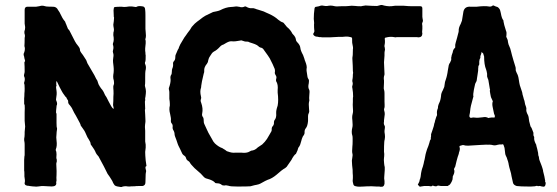

<svg xmlns="http://www.w3.org/2000/svg" viewBox="-20 -751 2237 771"><path d="M568 -84Q564 -83 564 -78Q564 -77 564.5 -75Q565 -73 565 -72Q568 -65 566 -59Q566 -58 565.5 -56Q565 -54 565 -52Q565 -46 564.5 -35.5Q564 -25 564 -19Q564 -6 552 -4Q546 -4 536 -4Q526 -4 521 -3Q506 -3 499 -2Q492 -2 489 -3Q477 -4 468 0H465Q464 0 462 -0.5Q460 -1 459 -1Q442 -3 439 -9Q437 -11 434.5 -16Q432 -21 431 -24Q430 -25 428 -29Q426 -33 420.5 -41Q415 -49 412 -53L397 -83Q376 -122 375 -124Q373 -124 373 -126Q368 -131 365 -137Q360 -150 348 -166Q344 -170 344 -173Q344 -180 336 -192Q335 -194 333.5 -196Q332 -198 331 -200Q330 -202 322 -220Q320 -225 314 -233Q308 -241 307 -243Q304 -246 304 -248Q304 -252 291 -275Q289 -279 284.5 -287Q280 -295 278 -298Q276 -301 272.5 -309Q269 -317 266 -321Q261 -328 260 -329Q256 -332 254 -338Q254 -345 253 -348Q252 -349 249.5 -353Q247 -357 246 -360Q246 -361 244 -362Q242 -363 242 -364Q230 -380 228 -385Q221 -397 209 -423Q208 -424 208 -425L206 -423V-411Q208 -408 206 -405Q204 -402 207 -386Q209 -374 205 -352Q205 -348 206 -347Q212 -334 207 -326V-323Q205 -307 205 -300Q205 -298 206 -297Q206 -296 206 -296L207 -294V-278Q207 -275 207 -257Q207 -239 209 -237V-232Q207 -220 207 -213Q205 -199 207 -187Q210 -165 204 -151V-147Q207 -142 207 -131Q205 -116 208 -110V-102Q206 -96 206 -93Q208 -58 207 -48Q206 -38 207 -26Q207 -25 206 -21.5Q205 -18 206 -16Q207 -8 199 -4Q190 -1 172 -3Q168 -3 162 -3.5Q156 -4 153 -4Q144 -4 140 -3Q138 -3 131 -2Q124 -1 120 -2Q113 -2 99 -4Q97 -5 91 -5Q75 -7 80 -22V-28Q77 -46 78 -51Q78 -64 77 -66V-69V-109Q77 -112 77.5 -116Q78 -120 78 -123Q79 -125 79 -131V-169Q79 -178 78 -182Q77 -185 77 -193Q78 -196 78.5 -203Q79 -210 79 -213V-221Q79 -224 80 -232Q81 -240 81 -243Q81 -246 80 -254Q79 -262 79 -266V-300Q79 -302 79.5 -316.5Q80 -331 77 -333V-335V-356Q78 -363 78 -376Q79 -383 79 -395Q79 -413 77 -415Q76 -418 78 -423Q81 -433 78 -442Q75 -446 77 -453Q79 -459 79 -464Q79 -487 78 -498Q78 -499 78 -501L79 -503Q82 -506 80 -510Q80 -511 79 -513.5Q78 -516 78 -517Q78 -519 77 -523.5Q76 -528 75 -530V-535Q82 -550 79 -563Q78 -564 78 -566Q79 -577 79 -599Q79 -600 79.5 -601.5Q80 -603 80 -604V-610Q77 -618 78 -625Q81 -632 81 -642Q78 -660 79 -663V-683V-711Q79 -724 90 -724H125Q139 -726 146 -728H153Q165 -725 166 -725Q175 -724 193 -724Q207 -724 213 -711Q214 -709 217 -705Q220 -701 221 -698Q231 -676 240 -666Q243 -663 243 -659Q245 -656 247 -650L253 -635L256 -632Q257 -630 259 -628Q261 -623 269 -608.5Q277 -594 281 -585Q285 -577 295 -565Q301 -557 301 -553Q301 -548 302 -546Q305 -540 313 -530Q314 -528 324 -513Q326 -511 328 -505Q330 -498 331 -497Q349 -465 359 -449L362 -443Q363 -440 366 -435Q369 -430 371 -427Q372 -424 373.5 -419Q375 -414 376 -412Q376 -411 378 -408.5Q380 -406 380 -404Q382 -404 382 -402Q383 -400 384.5 -398Q386 -396 388 -393.5Q390 -391 391 -390Q394 -386 396 -382Q401 -370 402 -369Q406 -365 416 -344Q428 -320 433 -316L437 -314Q436 -316 436 -319Q436 -320 435 -324Q434 -328 434 -329Q434 -332 434.5 -337.5Q435 -343 435 -345Q435 -365 436 -375Q436 -389 435 -397V-405Q435 -406 436 -408.5Q437 -411 437.5 -413Q438 -415 438 -417Q438 -427 435 -436Q434 -444 435 -451Q438 -466 436 -484Q436 -487 435 -492.5Q434 -498 434 -501Q433 -507 435 -521Q437 -531 434 -539Q432 -545 434 -550Q437 -560 434 -570Q432 -573 434 -578Q439 -590 435 -610Q435 -623 437 -626Q438 -632 437 -637Q435 -647 435 -652Q436 -657 437 -666Q438 -675 438 -680V-681Q437 -682 437 -683Q437 -688 436.5 -696Q436 -704 436 -708V-710Q436 -712 436.5 -714Q437 -716 437 -717Q437 -723 443 -723Q451 -724 468 -724Q470 -724 473.5 -723.5Q477 -723 478 -723Q486 -723 498 -725Q509 -726 524 -723H527Q535 -728 548 -726Q563 -726 563 -711Q564 -704 564 -690V-635Q564 -631 565 -623Q566 -615 566 -608Q566 -601 564 -595Q563 -594 564 -591Q565 -588 565 -587V-577Q562 -552 563 -546Q564 -543 564 -537.5Q564 -532 565 -529Q565 -508 564 -505Q560 -498 564 -491Q568 -481 564 -466Q563 -461 563 -440Q563 -436 563 -424.5Q563 -413 562 -409V-406Q566 -392 566 -384Q566 -376 564 -362Q562 -356 563 -352Q564 -350 562 -344V-339Q562 -334 562.5 -326Q563 -318 563 -313Q563 -312 562.5 -312Q562 -312 562 -311V-307Q562 -305 562.5 -299.5Q563 -294 563 -291Q563 -288 563.5 -280Q564 -272 564 -268V-262Q562 -248 562 -241Q562 -238 562.5 -233Q563 -228 563 -226V-183Q563 -181 564 -176.5Q565 -172 565 -170V-158Q565 -155 564 -149.5Q563 -144 563 -141Q563 -129 565 -107L568 -86Z M1222 -350Q1223 -348 1221 -342Q1219 -334 1221 -313Q1223 -303 1220 -297Q1217 -291 1217 -285Q1217 -283 1217 -278.5Q1217 -274 1217 -271Q1217 -268 1217 -265Q1215 -244 1208 -236Q1203 -230 1203 -221Q1204 -214 1199 -207Q1196 -204 1194 -198Q1192 -194 1190 -185.5Q1188 -177 1185.5 -170.5Q1183 -164 1179 -159L1178 -158Q1175 -146 1171 -139Q1169 -132 1165 -131Q1160 -126 1154 -116Q1153 -114 1151.5 -111Q1150 -108 1149 -107Q1143 -99 1131 -81Q1127 -77 1125 -76Q1112 -69 1090 -49Q1072 -34 1055 -29Q1049 -27 1026 -14Q1021 -11 1011 -9Q1008 -9 1003 -7.5Q998 -6 997 -6Q988 -3 986 -3Q972 -2 942 -2H932Q905 -2 898 -5Q888 -8 881 -6Q873 -6 870 -9Q863 -15 851 -15Q844 -15 843 -18Q835 -27 813 -33Q806 -34 800 -39Q798 -41 793 -46.5Q788 -52 786 -54Q782 -58 773.5 -65Q765 -72 761 -76Q745 -92 742 -99Q740 -102 737 -104Q728 -109 727 -117Q725 -123 720 -126Q713 -130 710 -138Q708 -143 703.5 -152Q699 -161 697 -165Q696 -166 695 -169.5Q694 -173 693 -175Q692 -179 688.5 -188.5Q685 -198 683 -203Q681 -209 681 -212Q681 -221 675 -230Q673 -234 673 -239Q675 -250 669 -256Q666 -259 666 -266Q668 -274 663 -294Q658 -312 662 -327V-334Q662 -342 660 -354V-381Q660 -385 658 -393V-397Q666 -419 665 -433Q663 -443 667 -450Q670 -453 670 -462Q670 -472 672 -476Q676 -485 675 -494Q674 -501 679 -506Q684 -511 684 -522Q684 -527 685 -530L694 -551Q698 -556 699 -562Q700 -564 701.5 -567.5Q703 -571 704 -573Q714 -591 720 -600Q721 -601 728 -611Q728 -612 731 -615.5Q734 -619 735 -621Q738 -624 743 -631.5Q748 -639 750 -643Q753 -647 762 -656Q765 -659 771.5 -664Q778 -669 781 -671Q782 -672 794 -681Q796 -682 799.5 -684.5Q803 -687 805 -688Q814 -693 832 -701Q833 -702 835 -702.5Q837 -703 839 -703.5Q841 -704 842 -704Q843 -704 851.5 -706Q860 -708 864 -710Q887 -722 907 -723Q913 -723 927 -725H933Q934 -724 938 -724Q942 -724 943 -723Q953 -720 963 -725H967Q980 -717 991 -718Q998 -719 1005 -716Q1009 -714 1017 -712Q1025 -709 1039 -705Q1041 -704 1048.5 -700.5Q1056 -697 1061 -695Q1083 -685 1097 -672Q1108 -663 1116 -661Q1119 -660 1123 -654Q1125 -652 1128 -648Q1131 -644 1132 -643Q1147 -631 1154 -616Q1156 -613 1162 -607Q1167 -600 1168 -594Q1168 -587 1174 -581Q1185 -570 1186 -559Q1187 -548 1197 -530Q1198 -528 1199.5 -523Q1201 -518 1202 -516Q1204 -508 1206 -504Q1214 -484 1211 -474V-467Q1212 -462 1213 -454Q1214 -446 1215 -441Q1217 -435 1219 -433Q1222 -428 1220 -417Q1216 -400 1221 -392Q1223 -389 1223 -382Q1223 -378 1222 -367Q1221 -356 1222 -350ZM1095 -327Q1099 -348 1095 -379V-390Q1097 -409 1091 -421Q1087 -426 1089 -434Q1092 -442 1087 -449Q1082 -457 1084 -462Q1085 -472 1081 -479Q1080 -480 1075 -493L1063 -517Q1059 -524 1040 -550Q1035 -559 1026 -560Q1020 -562 1017 -566Q1013 -570 1003 -574Q1000 -575 993 -577.5Q986 -580 982 -581Q978 -584 972 -584Q964 -583 952 -588Q949 -590 944 -588Q924 -584 913 -585Q903 -587 889 -579Q887 -578 883 -575.5Q879 -573 877 -572Q869 -570 863 -563Q850 -549 839 -544Q833 -540 831 -537Q829 -534 825 -528Q821 -522 820 -520Q818 -516 816 -508Q816 -502 811 -495Q799 -481 800 -467Q801 -462 798 -455Q789 -418 788 -406Q788 -400 787 -398Q782 -384 787 -364Q789 -358 787 -353Q784 -347 788 -338Q796 -315 792 -296Q790 -288 794 -282Q798 -278 798 -267Q798 -258 800 -254Q802 -249 806 -241Q810 -233 812 -228Q813 -227 814 -224Q815 -221 816.5 -218.5Q818 -216 819 -214L831 -193Q836 -182 843 -175Q858 -161 873 -156Q875 -155 877.5 -153Q880 -151 881 -151Q883 -150 885.5 -148Q888 -146 890 -144.5Q892 -143 894 -143Q912 -136 925 -138H949Q966 -136 977 -140L989 -146Q1003 -147 1014 -158L1015 -159L1033 -171Q1044 -181 1052 -193Q1056 -199 1062 -210Q1068 -221 1070 -224Q1072 -230 1071 -232Q1071 -241 1076 -245Q1081 -252 1080 -259Q1080 -264 1082 -268Q1091 -278 1089 -297Q1089 -305 1090 -309Q1091 -315 1095 -327Z M1514 -731H1510Q1508 -731 1502 -729Q1496 -727 1493 -727Q1478 -727 1448 -729Q1446 -729 1441.5 -728Q1437 -727 1435 -727Q1429 -725 1426 -726Q1414 -726 1408 -727Q1406 -727 1400.5 -727.5Q1395 -728 1392 -728Q1391 -728 1387 -727.5Q1383 -727 1381 -727Q1379 -727 1374.5 -726.5Q1370 -726 1367 -726H1350Q1330 -724 1320 -727Q1308 -730 1294 -727Q1289 -726 1279 -728Q1271 -730 1264 -727Q1263 -726 1251 -724Q1244 -724 1243 -717Q1240 -696 1240 -675Q1240 -673 1241 -665Q1242 -657 1241 -653Q1241 -638 1242 -630Q1244 -624 1238 -616V-612Q1243 -605 1250 -604Q1254 -604 1262 -602Q1270 -602 1274 -601H1294H1304Q1351 -604 1356 -603Q1357 -603 1361 -603.5Q1365 -604 1367 -604H1375Q1379 -604 1387 -602Q1394 -602 1394 -595V-589Q1394 -577 1395 -575Q1399 -560 1397 -552V-549Q1397 -526 1395 -519V-515Q1397 -483 1397 -466Q1399 -458 1397 -452Q1397 -441 1396 -436Q1394 -428 1395 -423Q1398 -416 1395 -407Q1393 -402 1395 -397Q1398 -380 1398 -363Q1397 -360 1397 -353Q1397 -346 1397 -342Q1396 -330 1397 -319Q1399 -304 1396 -293Q1393 -282 1395 -268Q1397 -246 1395 -240Q1390 -220 1395 -206Q1396 -203 1396 -195V-184Q1396 -170 1395 -163Q1393 -141 1395 -135Q1397 -130 1395 -120Q1393 -110 1393 -106Q1393 -100 1394 -87.5Q1395 -75 1396 -69Q1396 -54 1397 -46V-36Q1395 -24 1398 -15Q1399 -4 1409 -3Q1420 0 1441 -2Q1451 -3 1473 -3Q1476 -3 1482 -2.5Q1488 -2 1491 -2Q1494 -2 1499.5 -2Q1505 -2 1508 -1Q1522 1 1524 -13V-24Q1522 -36 1523 -41Q1526 -76 1525 -80Q1524 -83 1523.5 -86.5Q1523 -90 1522.5 -94.5Q1522 -99 1522 -101Q1521 -109 1522 -117Q1523 -122 1523 -133Q1523 -134 1522.5 -137Q1522 -140 1522 -142Q1522 -167 1523 -180Q1523 -184 1525 -192Q1525 -194 1525.5 -197Q1526 -200 1526 -201Q1526 -209 1524 -221Q1524 -230 1525 -233Q1527 -242 1524 -247Q1520 -253 1522 -263V-268L1525 -292Q1525 -299 1524 -302Q1521 -310 1523 -316Q1525 -319 1524.5 -329.5Q1524 -340 1524 -343V-375Q1524 -383 1523 -387Q1523 -388 1522 -391Q1521 -394 1521 -396Q1521 -400 1521.5 -408Q1522 -416 1522 -419V-428Q1520 -439 1523 -448Q1524 -450 1524 -454Q1524 -458 1523.5 -466Q1523 -474 1523 -477Q1523 -481 1522.5 -489Q1522 -497 1522 -501Q1525 -535 1524 -538Q1524 -543 1525 -546Q1527 -551 1525 -560Q1523 -566 1524 -569Q1527 -581 1525 -595Q1525 -600 1529 -600Q1547 -605 1562 -602Q1568 -600 1574 -602H1603H1635Q1639 -602 1647.5 -602Q1656 -602 1660 -601Q1676 -601 1676 -617Q1675 -619 1675 -622Q1675 -625 1675.5 -629Q1676 -633 1676 -635V-647Q1674 -656 1676 -660Q1680 -667 1677 -675Q1677 -680 1676 -682V-717Q1676 -726 1668 -726H1634Q1622 -726 1600 -728H1567Q1563 -728 1551 -726Q1533 -725 1514 -731Z M2169 -21Q2173 -18 2170 -8Q2168 1 2158 -2Q2157 -2 2155 -2L2154 -3Q2145 -5 2143 -4Q2141 -2 2139 -4Q2136 -6 2128 -3Q2125 -3 2120 -2.5Q2115 -2 2113 -2Q2112 -2 2109.5 -2Q2107 -2 2105 -2Q2103 -2 2102 -2Q2070 -2 2055 -4Q2042 -8 2040 -17L2034 -44Q2034 -47 2032 -55Q2023 -86 2023 -89Q2023 -90 2022 -95Q2021 -100 2020 -103Q2019 -105 2017.5 -110Q2016 -115 2015 -118L2014 -120Q2010 -128 2009 -132Q2007 -148 2006 -157Q2005 -159 2004 -163Q2003 -167 2002 -169Q2000 -173 1995 -171H1985Q1984 -170 1980 -170Q1968 -166 1960 -168Q1958 -169 1953 -169.5Q1948 -170 1946 -170H1942Q1938 -169 1938 -170H1930Q1927 -170 1920 -169.5Q1913 -169 1909 -169Q1861 -166 1860 -166Q1847 -166 1843 -168Q1839 -170 1826 -165Q1825 -164 1825 -161Q1829 -153 1823 -138Q1823 -135 1821 -129.5Q1819 -124 1818 -121Q1814 -108 1808 -82Q1807 -80 1805 -76.5Q1803 -73 1803 -72Q1803 -69 1804 -69Q1806 -60 1802 -51Q1797 -42 1798 -38Q1798 -29 1794 -22Q1787 -8 1782 -7Q1781 -7 1779 -5L1778 -4Q1777 -4 1776 -4H1751Q1749 -4 1745 -5Q1741 -6 1738 -5.5Q1735 -5 1733 -3H1727Q1726 -3 1720 -5Q1717 -7 1713 -3H1708Q1705 -3 1704 -4H1689Q1686 -5 1670 -2Q1665 0 1663 -4L1658 -9V-10Q1665 -22 1665 -27Q1665 -29 1667 -33Q1667 -35 1668 -37Q1669 -39 1669 -41Q1671 -59 1673 -66Q1673 -68 1675 -73.5Q1677 -79 1678 -82Q1682 -96 1683 -103Q1685 -109 1687 -121Q1689 -133 1691 -139Q1691 -141 1693 -145.5Q1695 -150 1695 -152Q1697 -156 1700 -164.5Q1703 -173 1704 -177Q1706 -188 1710 -192V-199Q1711 -201 1711 -205.5Q1711 -210 1711 -212Q1712 -216 1717.5 -231Q1723 -246 1724 -255Q1725 -257 1726 -260.5Q1727 -264 1727 -266Q1728 -268 1729.5 -274Q1731 -280 1732 -282Q1735 -286 1735 -291Q1733 -305 1738 -315Q1739 -318 1739 -324Q1741 -332 1743 -336Q1749 -347 1751 -365Q1751 -376 1758 -388Q1763 -399 1764 -402Q1765 -408 1767 -422L1770 -431Q1774 -443 1775 -449Q1776 -453 1777 -459Q1778 -465 1778 -466Q1779 -470 1780 -477.5Q1781 -485 1782 -489Q1784 -496 1787 -499Q1793 -510 1792 -515Q1791 -518 1793 -524Q1793 -527 1795 -532.5Q1797 -538 1798 -541Q1799 -552 1807 -559Q1809 -562 1808 -563Q1807 -571 1810 -580Q1812 -587 1815.5 -599.5Q1819 -612 1820 -617Q1822 -623 1822 -627Q1821 -639 1830 -655Q1833 -662 1835 -668Q1837 -681 1841 -705Q1846 -726 1870 -724H1894Q1927 -728 1943 -725Q1952 -723 1959 -729H1962Q1970 -725 1974 -724Q1981 -723 1987 -713Q1988 -712 1991 -699Q1995 -676 2001 -670Q2002 -668 2002 -664Q2003 -655 2012 -627Q2014 -623 2014 -619Q2014 -609 2013 -604V-603Q2014 -602 2014 -601Q2018 -593 2019 -589Q2019 -587 2020 -581.5Q2021 -576 2022 -573Q2023 -570 2025.5 -564.5Q2028 -559 2029 -556Q2030 -552 2032.5 -543Q2035 -534 2036 -529Q2037 -525 2042 -508Q2047 -491 2050 -482Q2051 -479 2051 -473Q2050 -468 2055 -458Q2061 -448 2063 -433Q2066 -413 2067 -411V-410L2076 -383Q2078 -377 2078 -373Q2080 -367 2082 -359Q2082 -357 2083.5 -353Q2085 -349 2086 -346Q2088 -331 2093 -320Q2093 -319 2093 -317L2094 -315Q2091 -305 2100 -289Q2103 -284 2105 -264Q2106 -260 2110 -245V-244Q2115 -239 2122 -218V-212Q2121 -208 2124 -203Q2126 -201 2125 -198Q2124 -188 2131 -174Q2134 -170 2134 -165Q2137 -156 2141 -136V-133Q2141 -132 2141.5 -129.5Q2142 -127 2142 -126Q2144 -122 2144 -121Q2144 -119 2144.5 -116Q2145 -113 2145.5 -110.5Q2146 -108 2147 -106Q2148 -103 2150.5 -97Q2153 -91 2154 -88Q2155 -86 2156.5 -81Q2158 -76 2159 -73Q2161 -67 2161 -63Q2167 -41 2169 -26Q2170 -25 2169 -23ZM1967 -280V-284V-287Q1965 -291 1964 -294Q1963 -298 1961.5 -306Q1960 -314 1959 -318Q1955 -335 1959 -344Q1959 -345 1957 -349Q1951 -361 1951 -363Q1951 -366 1948.5 -376Q1946 -386 1948 -392Q1947 -393 1947 -394L1941 -430Q1940 -433 1938 -437.5Q1936 -442 1936 -444V-451V-455Q1934 -467 1932 -472Q1924 -491 1924 -524L1920 -537Q1917 -538 1914 -543Q1914 -540 1912 -534Q1908 -526 1909 -520Q1909 -517 1907 -515Q1906 -514 1905.5 -511Q1905 -508 1905 -507Q1904 -503 1904.5 -500Q1905 -497 1904.5 -493Q1904 -489 1901 -486V-483Q1900 -478 1900 -467Q1899 -461 1897.5 -450Q1896 -439 1895 -434Q1895 -432 1894.5 -429Q1894 -426 1893 -424Q1892 -422 1890 -418.5Q1888 -415 1888 -414Q1887 -410 1885.5 -402.5Q1884 -395 1883 -391Q1879 -371 1881 -363Q1881 -362 1881 -362L1880 -360Q1874 -338 1871 -326Q1869 -318 1867 -298Q1864 -285 1865 -283Q1867 -277 1873 -278Q1881 -280 1884 -279Q1899 -277 1918 -280Q1932 -283 1941 -277Q1943 -277 1945 -278Q1957 -280 1961 -279Q1966 -279 1967 -280Z"/></svg>

Font: Gutenberg Clean
Style: Regular
Weight: 400
Designer: Nicola Manzari, Bruno Pierini
Foundry: Unio | Creative Solutions
Version: Version 1.001;PS 001.001;hotconv 1.0.88;makeotf.lib2.5.64775